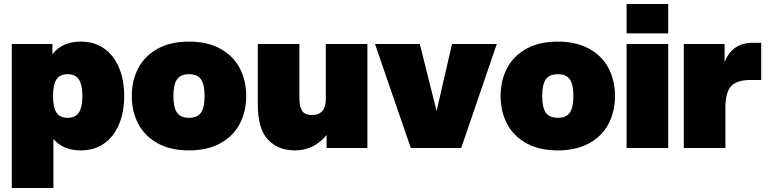

<svg xmlns="http://www.w3.org/2000/svg" viewBox="-20 -740 3848 960"><path d="M242 -520V-469Q292 -532 383 -532Q453 -532 502 -496.5Q551 -461 576 -399.5Q601 -338 601 -260Q601 -182 576 -120.5Q551 -59 502 -23.5Q453 12 383 12Q296 12 247 -45V200H39V-520ZM318 -151Q358 -151 375 -178Q392 -205 392 -260Q392 -315 375 -342Q358 -369 318 -369Q278 -369 261.5 -342Q245 -315 245 -260Q245 -205 261.5 -178Q278 -151 318 -151Z M639 -260Q639 -338 671.5 -399.5Q704 -461 768.5 -496.5Q833 -532 925 -532Q1017 -532 1081.5 -496.5Q1146 -461 1178.5 -399.5Q1211 -338 1211 -260Q1211 -182 1178.5 -120.5Q1146 -59 1081.5 -23.5Q1017 12 925 12Q833 12 768.5 -23.5Q704 -59 671.5 -120.5Q639 -182 639 -260ZM925 -151Q968 -151 985.5 -177.5Q1003 -204 1003 -260Q1003 -316 985.5 -342.5Q968 -369 925 -369Q882 -369 864.5 -342.5Q847 -316 847 -260Q847 -204 864.5 -177.5Q882 -151 925 -151Z M1540 -165Q1609 -165 1609 -244V-520H1817V0H1613V-65Q1550 12 1454 12Q1371 12 1320 -41.5Q1269 -95 1269 -219V-520H1477V-246Q1477 -209 1490 -187Q1503 -165 1540 -165Z M1855 -520H2079L2163 -185L2240 -520H2464L2286 0H2034Z M2483 -260Q2483 -338 2515.5 -399.5Q2548 -461 2612.5 -496.5Q2677 -532 2769 -532Q2861 -532 2925.5 -496.5Q2990 -461 3022.5 -399.5Q3055 -338 3055 -260Q3055 -182 3022.5 -120.5Q2990 -59 2925.5 -23.5Q2861 12 2769 12Q2677 12 2612.5 -23.5Q2548 -59 2515.5 -120.5Q2483 -182 2483 -260ZM2769 -151Q2812 -151 2829.5 -177.5Q2847 -204 2847 -260Q2847 -316 2829.5 -342.5Q2812 -369 2769 -369Q2726 -369 2708.5 -342.5Q2691 -316 2691 -260Q2691 -204 2708.5 -177.5Q2726 -151 2769 -151Z M3113 -520H3321V0H3113ZM3113 -720H3321V-573H3113Z M3399 -520H3603V-430Q3642 -526 3742 -526H3786V-340H3731Q3664 -340 3635.5 -309Q3607 -278 3607 -201V0H3399Z"/></svg>

Font: Aspekta 1000
Style: Regular
Weight: 1000
Designer: Ivo Dolenc
Version: Version 2.000